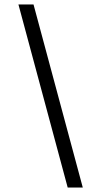

<svg xmlns="http://www.w3.org/2000/svg" viewBox="-20 -725 450 865"><path d="M285 120H353L131 -705H63Z"/></svg>

Font: Mluvka Light
Style: Italic
Weight: 300
Italic angle: -8°
Designer: Modified by Jiří Krblich, Original typeface by Gumpita Rahayu
Foundry: Gumpita Rahayu & Jiří Krblich
Version: Version 2.000;Glyphs 3.1.1 (3134)